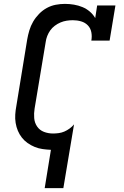

<svg xmlns="http://www.w3.org/2000/svg" viewBox="-20 -763 640 988"><path d="M210 205 242 8Q220 7 199 4Q178 1 158.5 -7Q139 -15 122 -27Q105 -39 92.5 -55Q80 -71 72 -90Q64 -109 60.5 -130.5Q57 -152 58.5 -174Q60 -196 64 -217L120 -560Q124 -583 131 -606.5Q138 -630 150.5 -651.5Q163 -673 181 -691.5Q199 -710 221 -722Q243 -734 267 -738.5Q291 -743 314 -743Q338 -743 361 -739Q384 -735 404.5 -726.5Q425 -718 442 -703.5Q459 -689 470 -670L480 -735H574L544 -554H450Q454 -576 450 -597Q446 -618 432 -632.5Q418 -647 397.5 -653Q377 -659 355 -659Q339 -659 323 -656.5Q307 -654 291.5 -647.5Q276 -641 262 -630.5Q248 -620 238.5 -606.5Q229 -593 223 -577.5Q217 -562 215 -546L158 -204Q154 -179 156 -155Q158 -131 171 -112Q184 -93 206 -84.5Q228 -76 253 -76Q267 -76 282 -78Q297 -80 311 -86Q325 -92 338 -101.5Q351 -111 361 -123L306 205Z"/></svg>

Font: Iosevka Curly Slab MdExObl
Style: Regular
Weight: 500
Width: 7
Italic angle: -9°
Monospace: yes
Designer: Belleve Invis
Foundry: Belleve Invis
Version: Version 11.1.0; ttfautohint (v1.8.3)